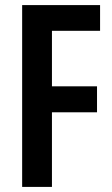

<svg xmlns="http://www.w3.org/2000/svg" viewBox="-20 -734 441 754"><path d="M184 0H67V-714H373V-613H184V-395H361V-293H184Z"/></svg>

Font: Noto Sans Devanagari UI ExtraCondensed SemiBold
Style: Regular
Weight: 600
Width: 2
Designer: Jelle Bosma - Monotype Design Team
Foundry: Monotype Imaging Inc.
Version: Version 2.004; ttfautohint (v1.8.4.7-5d5b)